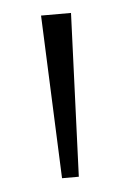

<svg xmlns="http://www.w3.org/2000/svg" viewBox="-36 -837 262 399"><g transform="rotate(-5 95.0 -638.0)"><path d="M78 -467.5 64 -808H126.5L113 -467.5Z"/></g></svg>

Font: Encode Sans SmCnd Lt
Style: Regular
Weight: 300
Width: 4
Designer: Multiple Designers
Foundry: Impallari Type
Version: Version 3.002; ttfautohint (v1.8.3) -l 8 -r 50 -G 200 -x 14 